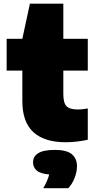

<svg xmlns="http://www.w3.org/2000/svg" viewBox="-20 -760 522 1040"><path d="M336 10.5Q221 10.5 161 -44Q101 -98.5 101 -212.5V-377.5H16V-550H101L142 -740H323V-550H455.5V-377.5H323V-251Q323 -202 340.5 -184.5Q358 -167 401 -167Q413 -167 426 -168.2Q439 -169.5 455.5 -172.5V-3Q431.5 2.5 398.8 6.5Q366 10.5 336 10.5ZM214.5 259.5Q239.5 215 246.5 185Q198.5 181 178.8 163.5Q159 146 159 119.5Q159 87.5 187 69.8Q215 52 278 52Q341 52 369 75.2Q397 98.5 397 140.5Q397 171 384 204Q371 237 350 259.5Z"/></svg>

Font: Encode Sans SemiExpanded SemiExpanded Black
Style: Regular
Weight: 900
Width: 6
Designer: Multiple Designers
Foundry: Impallari Type
Version: Version 3.000; ttfautohint (v1.8.3) -l 8 -r 50 -G 200 -x 14 